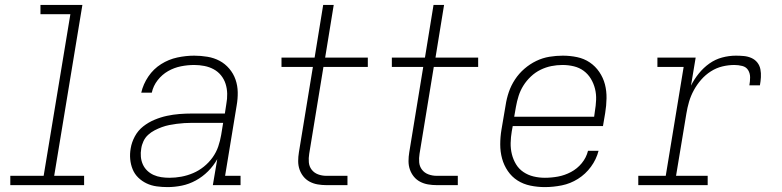

<svg xmlns="http://www.w3.org/2000/svg" viewBox="-20 -755 3190 783"><path d="M22 0V-38H158L267 -697H145V-735H316L201 -38H323V0Z M663 8Q641 8 619 5Q597 2 578 -7Q559 -16 544 -30.5Q529 -45 521 -64.5Q513 -84 511 -106Q509 -128 513 -150Q517 -175 530 -199Q543 -223 564 -239.5Q585 -256 610 -266.5Q635 -277 660.5 -282.5Q686 -288 711.5 -290Q737 -292 762 -292H897L903 -331Q907 -352 906.5 -373Q906 -394 900 -413Q894 -432 881.5 -447.5Q869 -463 851.5 -472.5Q834 -482 813.5 -486Q793 -490 772 -490Q745 -490 717.5 -484.5Q690 -479 665.5 -465Q641 -451 623 -428Q605 -405 599 -377H556Q564 -412 585 -443Q606 -474 637 -493.5Q668 -513 703 -520.5Q738 -528 772 -528Q799 -528 826 -523.5Q853 -519 875.5 -507Q898 -495 915 -475Q932 -455 940.5 -430.5Q949 -406 949.5 -379Q950 -352 945 -324L898 -38H961V0H848L866 -106Q851 -79 828.5 -56.5Q806 -34 778.5 -19Q751 -4 721.5 2Q692 8 663 8ZM671 -30Q695 -30 719.5 -34.5Q744 -39 767.5 -49Q791 -59 811.5 -75.5Q832 -92 847 -113Q862 -134 870 -157.5Q878 -181 882 -205L890 -254H762Q747 -254 731.5 -253Q716 -252 700.5 -250Q685 -248 670 -245Q655 -242 640 -236.5Q625 -231 610.5 -223.5Q596 -216 584 -205Q572 -194 565 -179Q558 -164 556 -149Q553 -132 554.5 -115.5Q556 -99 562.5 -84.5Q569 -70 580.5 -59Q592 -48 606.5 -41.5Q621 -35 637.5 -32.5Q654 -30 671 -30Z M1311 0Q1293 0 1275.5 -3Q1258 -6 1243 -14Q1228 -22 1217.5 -35Q1207 -48 1201.5 -64Q1196 -80 1196 -98Q1196 -116 1199 -134L1256 -482H1128V-520H1263L1298 -735H1341L1306 -520H1480V-482H1299L1241 -128Q1238 -110 1239.5 -93Q1241 -76 1251 -63Q1261 -50 1277 -44Q1293 -38 1311 -38H1397V0Z M1761 0Q1743 0 1725.5 -3Q1708 -6 1693 -14Q1678 -22 1667.5 -35Q1657 -48 1651.5 -64Q1646 -80 1646 -98Q1646 -116 1649 -134L1706 -482H1578V-520H1713L1748 -735H1791L1756 -520H1930V-482H1749L1691 -128Q1688 -110 1689.5 -93Q1691 -76 1701 -63Q1711 -50 1727 -44Q1743 -38 1761 -38H1847V0Z M2202 8Q2172 8 2143 2Q2114 -4 2090.5 -19Q2067 -34 2051 -57.5Q2035 -81 2027.5 -108.5Q2020 -136 2020 -166Q2020 -196 2025 -226L2042 -326Q2046 -353 2055 -379.5Q2064 -406 2080 -430.5Q2096 -455 2118.5 -474.5Q2141 -494 2167 -506.5Q2193 -519 2220.5 -523.5Q2248 -528 2275 -528Q2305 -528 2333.5 -522Q2362 -516 2385 -500.5Q2408 -485 2424 -461.5Q2440 -438 2447 -411Q2454 -384 2453.5 -354Q2453 -324 2448 -294L2439 -241H2071L2067 -219Q2063 -196 2062.5 -172Q2062 -148 2067.5 -126Q2073 -104 2084.5 -85Q2096 -66 2114.5 -53.5Q2133 -41 2155.5 -35.5Q2178 -30 2202 -30Q2229 -30 2256 -35Q2283 -40 2308.5 -53.5Q2334 -67 2352.5 -89.5Q2371 -112 2378 -140H2421Q2412 -105 2390 -75Q2368 -45 2337 -25.5Q2306 -6 2271 1Q2236 8 2202 8ZM2403 -279 2406 -301Q2410 -324 2411 -347.5Q2412 -371 2406.5 -393Q2401 -415 2389.5 -434Q2378 -453 2360.5 -466Q2343 -479 2320.5 -484.5Q2298 -490 2274 -490Q2251 -490 2228.5 -485.5Q2206 -481 2184.5 -470.5Q2163 -460 2145 -443Q2127 -426 2114.5 -406Q2102 -386 2095 -364Q2088 -342 2084 -319L2077 -279Z M2583 0V-38H2695L2768 -482H2661V-520H2817L2798 -406Q2811 -432 2830 -455.5Q2849 -479 2873 -496Q2897 -513 2925 -520.5Q2953 -528 2981 -528Q2997 -528 3013.5 -526.5Q3030 -525 3044.5 -518.5Q3059 -512 3068.5 -500Q3078 -488 3081 -472.5Q3084 -457 3083 -440Q3082 -423 3079 -407H3036Q3039 -423 3039 -439.5Q3039 -456 3031 -469Q3023 -482 3007 -486Q2991 -490 2975 -490Q2950 -490 2925.5 -484Q2901 -478 2879 -464Q2857 -450 2839.5 -430Q2822 -410 2809.5 -387Q2797 -364 2790 -340Q2783 -316 2779 -291L2737 -38H2866V0Z"/></svg>

Font: Iosevka Etoile XLtObl
Style: Regular
Weight: 200
Italic angle: -9°
Designer: Belleve Invis
Foundry: Belleve Invis
Version: Version 15.5.2; ttfautohint (v1.8.4)